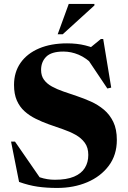

<svg xmlns="http://www.w3.org/2000/svg" viewBox="-20 -938 648 972"><path d="M497.5 -675.5 424 -686 490.5 -740.5H502.5L543 -494.5L523.5 -490L409.5 -660L455 -607Q415.5 -645.5 377.8 -661.2Q340 -677 301 -677Q240.5 -677 214.2 -651Q188 -625 188 -584Q188 -554 202.8 -534Q217.5 -514 243 -500Q268.5 -486 301 -474.8Q333.5 -463.5 369.5 -451.5Q405.5 -439.5 441 -423.5Q476.5 -407.5 506 -382.8Q535.5 -358 553.5 -321Q571.5 -284 571.5 -229.5Q571.5 -153.5 530.8 -99Q490 -44.5 421.8 -15.5Q353.5 13.5 269.5 13.5Q215.5 13.5 170.5 7Q125.5 0.5 76.5 -17L36 -221H56L200 -12.5L101 -76.5Q146 -52.5 182.2 -40.2Q218.5 -28 258 -28Q317.5 -28 354.8 -43.8Q392 -59.5 409.5 -87.8Q427 -116 427 -153.5Q427 -191 409.2 -215.2Q391.5 -239.5 362.2 -255.8Q333 -272 297.8 -284Q262.5 -296 227.5 -308.5Q192.5 -321 160.8 -336.8Q129 -352.5 104.2 -374.8Q79.5 -397 65.2 -429.5Q51 -462 51 -508Q51 -572.5 84 -619.8Q117 -667 177.5 -692.8Q238 -718.5 319.5 -718.5Q370 -718.5 411.5 -708.2Q453 -698 497.5 -675.5ZM272 -764.5 328 -918H458V-910.5L297.5 -764.5Z"/></svg>

Font: Newsreader 60pt
Style: Bold
Weight: 700
Designer: Hugues Gentile
Foundry: Production Type
Version: Version 1.003